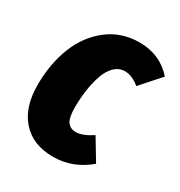

<svg xmlns="http://www.w3.org/2000/svg" viewBox="-140 -650 720 767"><g transform="rotate(30 220.0 -266.5)"><path d="M285.2 -550.8Q379.9 -550.8 439.9 -482.9L359.9 -393.1Q325.2 -421.9 292 -421.9Q264.2 -421.9 243.4 -401.1Q222.7 -380.4 211.4 -345.9Q200.2 -311.5 195.1 -274.2Q189.9 -236.8 189.9 -196.8Q189.9 -148.9 203.4 -130.9Q216.8 -112.8 242.2 -112.8Q272.5 -112.8 316.9 -142.1L376 -43.9Q303.2 18.1 211.9 18.1Q120.1 18.1 68.1 -39.6Q16.1 -97.2 16.1 -200.2Q16.1 -297.9 47.4 -376.7Q78.6 -455.6 140.6 -503.2Q202.6 -550.8 285.2 -550.8Z"/></g></svg>

Font: Fira Sans Compressed ExtraBold
Style: Italic
Weight: 800
Width: 3
Italic angle: -8°
Designer: Carrois Corporate & Edenspiekermann AG
Foundry: Carrois Corporate GbR & Edenspiekermann AG
Version: Version 4.203;PS 004.203;hotconv 1.0.88;makeotf.lib2.5.64775